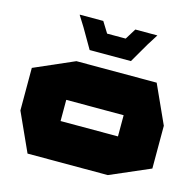

<svg xmlns="http://www.w3.org/2000/svg" viewBox="-109 -875 1011 989"><g transform="rotate(15 396.0 -380.5)"><path d="M243 -319V-525H670L763 -320V-319ZM122 0 29 -205V-206H549V0ZM29 -206V-432L242 -525H243V-206ZM549 0V-319H763V-92L550 0ZM457 -703 493 -761H610V-760L574 -703ZM232 -703 197 -759V-761H322L358 -703ZM293 -598 232 -703H574L513 -598Z"/></g></svg>

Font: Foldit ExtraBold
Style: Regular
Weight: 800
Version: Version 1.003